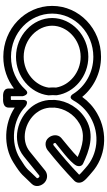

<svg xmlns="http://www.w3.org/2000/svg" viewBox="255 -926 697 1248"><g transform="rotate(90 604.0 -302.5)"><path d="M97.6 -292.6C97.6 -165.7 211.9 -57.5 349.6 -57.5C478.1 -57.5 585.6 -151.2 600 -266.6C600.3 -268.4 600.2 -270.8 600.1 -272.2C598.6 -287.4 598.4 -302.6 599.6 -317.8C599.7 -319.6 599.6 -322 599.4 -323.4C582.6 -436.5 476.3 -527.7 349.6 -527.7C211.9 -527.7 97.6 -419.5 97.6 -292.6ZM147.6 -292.6C147.6 -388.7 237.1 -477.7 349.6 -477.7C451.6 -477.7 535.1 -404.7 549.5 -318.6C548.6 -303.9 548.6 -286.8 550.1 -270.2C537.6 -183.7 453.6 -107.5 349.6 -107.5C237.1 -107.5 147.6 -196.5 147.6 -292.6ZM679.9 -10.5 680 -49.1C783.7 19.7 929.5 26.1 1035.8 -40C1125.4 -95.7 1116.1 -101.3 1175.4 -159.6C1201.1 -184.9 1189 -225.1 1165.3 -244.9C1139.7 -266.2 1107.8 -262.1 1088.2 -246.3L965.7 -147.1C890.4 -86.2 773.6 -115.7 715.6 -187.9C710.3 -194.5 705.5 -201.5 701.4 -208.6C689.6 -229.1 682.9 -250.2 680.4 -274.5L680.4 -292.6C680.4 -298 680.3 -301.7 680 -308C685 -369.8 721.2 -433.9 783.8 -470C852.6 -509.7 926.7 -491.1 1000.9 -458.4C970.7 -426.4 897.2 -369.5 876.7 -351.3C852.9 -330.1 855.7 -294.7 874.4 -270.8C898.8 -239.5 937.9 -248.2 956.8 -263C1025.2 -317.7 1091.8 -375.1 1154.4 -435.4C1161.5 -441.9 1167.2 -452.3 1168 -462.7C1169.8 -486.7 1154 -502.4 1143.1 -513.5C1129 -527.9 1112.2 -540.6 1104.2 -548C1002.8 -640.5 846 -658.9 717.5 -584.7C673.8 -559.5 638.8 -527.3 610.5 -487.8C550.6 -561.3 455.6 -610.2 349.6 -610.2C168.2 -610.2 18.9 -468.9 18.9 -292.6C18.9 -116.3 168.2 25 349.6 25C427.4 25 499 -0.9 555.8 -44.3C555.8 -33.6 555.8 -21 555.8 -9.5C555.8 33 608.7 26.3 616.1 26.3C624.4 26.3 679.9 32.8 679.9 -10.5ZM629.9 -24.6C621.3 -23.5 611.6 -23.6 605.8 -24.2L605.8 -101.2C605.8 -101.2 594.8 -153.9 562.3 -118C510.8 -61.2 434.7 -25 349.6 -25C193.9 -25 68.9 -145.9 68.9 -292.6C68.9 -439.3 193.9 -560.2 349.6 -560.2C452.1 -560.2 541.7 -507.6 590.6 -429.8C590.6 -429.8 611.3 -390.5 633.7 -431C658.1 -475.2 694.9 -513.9 742.5 -541.4C852.6 -605 985.7 -588.5 1070.5 -511C1085.4 -497.4 1109.3 -478.5 1116.3 -468.1C1054.5 -408.9 991.8 -355 925.8 -302.3C921.2 -298.6 915.1 -300 913.8 -301.6C908.4 -308.5 909.9 -313.8 910.1 -314.1C933.3 -334.6 1036.4 -408 1057 -450.2C1060.2 -457 1066.8 -482.9 1044 -493.6C963.4 -531.8 858.9 -571.1 758.8 -513.3C681.2 -468.5 635.7 -389.7 630 -310C630 -309 630 -307.6 630 -306.9C630.3 -302.2 630.4 -297.3 630.4 -292.6L630.4 -273.3C630.4 -272.6 630.4 -271.5 630.5 -270.9C633.4 -240.6 642.4 -210.8 658.1 -183.6C663.6 -174.2 669.8 -165.1 676.6 -156.6C747.9 -67.9 894.6 -25.3 997.1 -108.2L1119.7 -207.4C1123.4 -210.4 1126.9 -211.8 1133.3 -206.4C1137.4 -203.1 1139.3 -196.8 1139.1 -194C1073.4 -129 1096.7 -136.7 1009.4 -82.5C908.7 -19.9 759.3 -34.9 672.4 -119.1C672.4 -119.1 630.1 -150.7 630 -101.2Z"/></g></svg>

Font: Hi.
Style: Regular
Weight: 400
Designer: Mew Too, Robert Jablonski
Foundry: Cannot Into Space Fonts
Version: Version 1.996